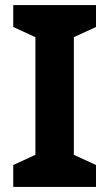

<svg xmlns="http://www.w3.org/2000/svg" viewBox="-20 -734 429 754"><path d="M357 0H32V-86L119 -126V-588L32 -628V-714H357V-628L270 -588V-126L357 -86Z"/></svg>

Font: Noto Sans Thaana
Style: Regular
Weight: 400
Designer: Monotype Design Team
Foundry: Monotype Imaging Inc.
Version: Version 2.001